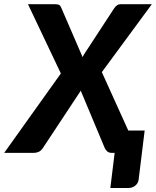

<svg xmlns="http://www.w3.org/2000/svg" viewBox="-66 -746 760 937"><path d="M231 -387.5 70.5 -725.5H202Q216.5 -725.5 222.8 -721.8Q229 -718 233 -708L337 -467.5Q339.5 -473 342.5 -477.8Q345.5 -482.5 349 -488L491.5 -706Q498.5 -716 505.8 -720.8Q513 -725.5 523.5 -725.5H675L431 -394L560 -109H640L610.5 131Q608 149 593.8 160.2Q579.5 171.5 560 171.5H472.5L493.5 0H479.5Q465 0 457 -7.5Q449 -15 445 -24L328 -303.5Q325.5 -299.5 323.5 -296Q321.5 -292.5 319 -289.5L143.5 -24Q135 -11 123.8 -5.5Q112.5 0 99.5 0H-45.5Z"/></svg>

Font: Lato Heavy
Style: Italic
Weight: 800
Italic angle: -7°
Designer: Lukasz Dziedzic
Foundry: tyPoland Lukasz Dziedzic
Version: Version 2.007; 2014-02-27